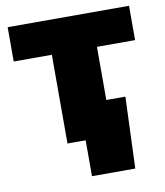

<svg xmlns="http://www.w3.org/2000/svg" viewBox="-79 -601 706 823"><g transform="rotate(-10 274.0 -190.0)"><path d="M175.8 0V-386.2H9.8V-535.6H538.1V-386.2H372.1V0ZM254.9 156.2V0H208V-154.8H455.1L443.4 156.2Z"/></g></svg>

Font: Inter 20pt Black
Style: Regular
Weight: 900
Version: Version 4.001;git-66647c0bb